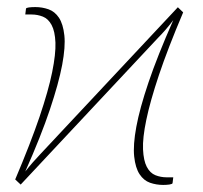

<svg xmlns="http://www.w3.org/2000/svg" viewBox="-20 -518 574 543"><path d="M498 -483Q454.5 -380.5 429.5 -305.8Q404.5 -231 393.8 -179.2Q383 -127.5 384.5 -95.5Q386 -63.5 395.2 -46Q404.5 -28.5 419.5 -22.5Q434.5 -16.5 451.5 -16.5H470L468 0Q467.5 2.5 459.5 3.8Q451.5 5 441.5 5Q422 5 404.2 -1.2Q386.5 -7.5 374.8 -25.2Q363 -43 359.5 -75.2Q356 -107.5 365.5 -159.2Q375 -211 400 -285Q425 -359 470 -461Q459.5 -447 448.5 -434.2Q437.5 -421.5 427 -411L38.5 4L23 -10.5Q66.5 -113 91.8 -187.5Q117 -262 127.5 -313.8Q138 -365.5 136.8 -397.5Q135.5 -429.5 126 -447.2Q116.5 -465 101.2 -471Q86 -477 69.5 -477H51.5L53.5 -493.5Q54 -496 61.8 -497Q69.5 -498 80 -498Q99 -498 117 -491.8Q135 -485.5 146.8 -467.8Q158.5 -450 162 -418Q165.5 -386 155.8 -334.2Q146 -282.5 121.2 -208.5Q96.5 -134.5 51.5 -33Q62 -46.5 73 -59Q84 -71.5 94 -82L483 -497.5Z"/></svg>

Font: Lato ExtraLight
Style: Italic
Weight: 275
Italic angle: -7°
Designer: Lukasz Dziedzic with Adam Twardoch and Botio Nikoltchev
Foundry: tyPoland Lukasz Dziedzic
Version: Version 2.015; 2015-08-06; http://www.latofonts.com/